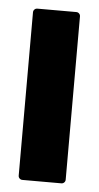

<svg xmlns="http://www.w3.org/2000/svg" viewBox="-44 -544 295 574"><g transform="rotate(5 104.0 -257.0)"><path d="M33 -12V-502Q33 -507 36.5 -510.5Q40 -514 45 -514H162Q167 -514 170.5 -510.5Q174 -507 174 -502V-12Q174 -7 170.5 -3.5Q167 0 162 0H45Q40 0 36.5 -3.5Q33 -7 33 -12Z"/></g></svg>

Font: Barlow Condensed
Style: Bold
Weight: 700
Width: 3
Designer: Jeremy Tribby
Foundry: Tribby Type
Version: Version 1.500